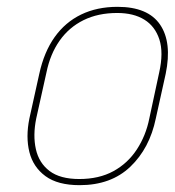

<svg xmlns="http://www.w3.org/2000/svg" viewBox="-20 -532 512 562"><path d="M436 -185 465 -316Q484 -408 448.5 -460Q413 -512 324 -512Q264 -512 217.5 -489.5Q171 -467 140 -423.5Q109 -380 95 -316L66 -185Q55 -131 66 -87Q77 -43 113 -16.5Q149 10 213 10Q305 10 361.5 -44Q418 -98 436 -185ZM446 -320 417 -185Q407 -135 380.5 -94.5Q354 -54 312 -31Q270 -8 212 -8Q156 -8 125 -31.5Q94 -55 85 -95.5Q76 -136 86 -185L116 -320Q127 -374 154.5 -413Q182 -452 224.5 -473Q267 -494 323 -494Q371 -494 402.5 -474.5Q434 -455 446.5 -416.5Q459 -378 446 -320Z"/></svg>

Font: Advent Pro Thin
Style: Italic
Weight: 250
Italic angle: -12°
Version: Version 3.000